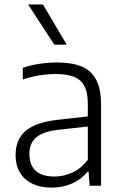

<svg xmlns="http://www.w3.org/2000/svg" viewBox="-20 -828 544 856"><path d="M430.5 -363V0H379.5L375 -62H370Q343 -28.5 301 -10Q259 8.5 210.5 8.5Q161 8.5 124.8 -8.8Q88.5 -26 69 -58.5Q49.5 -91 49.5 -136.5Q49.5 -206.5 95 -245Q140.5 -283.5 238.5 -294L371.5 -309V-365Q371.5 -416.5 355.5 -445.5Q339.5 -474.5 308.2 -486.2Q277 -498 227.5 -498Q194 -498 156 -492Q118 -486 81.5 -473.5V-525.5Q113.5 -537 154.2 -543.2Q195 -549.5 233.5 -549.5Q300 -549.5 343 -532Q386 -514.5 408.2 -473.5Q430.5 -432.5 430.5 -363ZM371.5 -115V-264L241.5 -249.5Q173 -242 142 -216Q111 -190 111 -142Q111 -92.5 139 -66.8Q167 -41 222.5 -41Q264.5 -41 303.2 -59Q342 -77 371.5 -115ZM222 -629 105.5 -808H171.5L277.5 -629Z"/></svg>

Font: Encode Sans Light
Style: Regular
Weight: 300
Designer: Multiple Designers
Foundry: Impallari Type
Version: Version 2.000